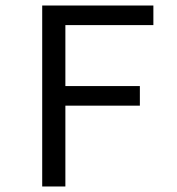

<svg xmlns="http://www.w3.org/2000/svg" viewBox="-20 -676 640 696"><path d="M133 0V-656H536V-585H217V-364H487V-293H217V0Z"/></svg>

Font: Source Code Variable
Style: Regular
Weight: 400
Monospace: yes
Designer: Paul D. Hunt, Teo Tuominen
Foundry: Adobe Systems Incorporated
Version: Version 1.010;hotconv 1.0.106;makeotfexe 2.5.65593